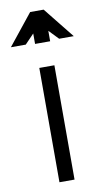

<svg xmlns="http://www.w3.org/2000/svg" viewBox="-130 -785 446 827"><g transform="rotate(-10 93.5 -372.0)"><path d="M61 -695H127V-605H61ZM61 -500H127V0H61ZM167 -609 94 -685 21 -609H-44L64 -744H123L231 -609Z"/></g></svg>

Font: Marvel
Style: Bold
Weight: 700
Designer: Carolina Trebol
Foundry: Carolina Trebol
Version: Version 1.001